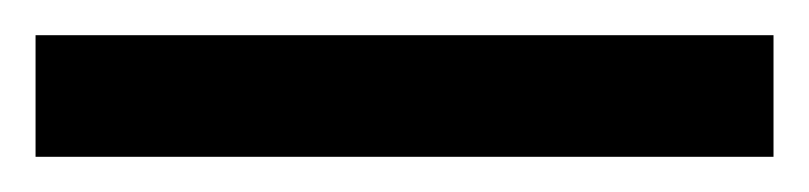

<svg xmlns="http://www.w3.org/2000/svg" viewBox="-22 70 455 108"><path d="M413.1 158.2H-2V89.8H413.1Z"/></svg>

Font: Sahel FD
Style: Bold-FD
Weight: 700
Foundry: Saber Rastikerdar (saber.rastikerdar@gmail.com)
Version: Version 3.3.0